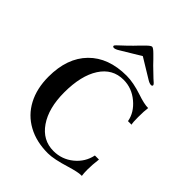

<svg xmlns="http://www.w3.org/2000/svg" viewBox="-234 -941 1071 1071"><g transform="rotate(45 301.0 -406.0)"><path d="M338 10Q246 10 179 -27Q111 -64 74.5 -133Q38 -202 38 -295Q38 -442 119 -524.5Q200 -607 343 -607Q396 -607 468 -583Q523 -564 555 -564Q551 -536 551 -489Q551 -463 552 -452Q554 -434 555 -433H527Q517 -491 464.5 -535Q412 -579 347 -579Q260 -579 211 -503Q162 -427 162 -295Q162 -171 213.5 -96Q265 -21 351 -21Q417 -21 468 -62.5Q519 -104 532 -167H564Q558 -119 558 -82Q558 -53 561 -35H555Q531 -35 471 -17Q384 10 338 10ZM183 -666Q173 -666 173 -674Q173 -677 181 -685Q192 -696 199 -702Q221 -722 251 -752L274 -776L298 -800Q320 -822 329 -822Q338 -822 360 -800L384 -776L407 -752Q437 -722 459 -702Q473 -690 478 -685Q485 -678 485 -674Q485 -666 475 -666Q463 -666 444 -678L329 -748L213 -678Q194 -666 183 -666Z"/></g></svg>

Font: UnnaMedium
Style: Regular
Weight: 500
Designer: Jorge de Buen Unna
Foundry: Omnibus-Type
Version: Version 2.008;hotconv 1.0.109;makeotfexe 2.5.65596